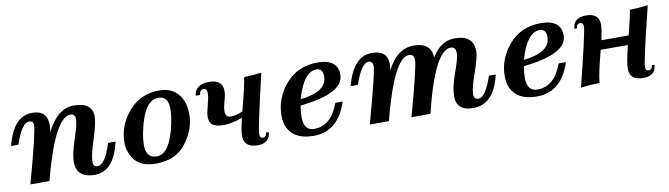

<svg xmlns="http://www.w3.org/2000/svg" viewBox="-32 -928 4767 1368"><g transform="rotate(-10 2351.5 -243.5)"><path d="M572.8 12.7Q440.4 12.7 440.4 -105Q440.4 -160.2 474.9 -262.9Q509.3 -365.7 509.3 -400.9Q509.3 -439.9 474.6 -439.9Q361.3 -439.9 246.1 0H108.4Q207.5 -358.9 207.5 -412.1Q207.5 -442.9 176.8 -442.9Q122.6 -442.9 73.2 -293H20.5Q71.3 -500 209 -500Q317.4 -500 317.4 -391.1Q317.4 -368.2 312.5 -342.8Q391.6 -500 508.8 -500Q643.1 -500 643.1 -397.9Q643.1 -347.2 607.2 -237.3Q571.3 -127.4 571.3 -82.5Q571.3 -44.4 604 -44.4Q656.7 -44.4 705.1 -195.3H758.8Q711.9 12.7 572.8 12.7Z M1018.1 9.8Q912.1 9.8 866 -46.9Q819.8 -103.5 819.8 -177.2Q819.8 -300.3 905.5 -400.1Q991.2 -500 1126.5 -500Q1214.8 -500 1262.5 -444.3Q1310.1 -388.7 1310.1 -296.4Q1310.1 -187 1235.1 -88.6Q1160.2 9.8 1018.1 9.8ZM1030.3 -40Q1126 -40 1170.4 -247.6Q1184.1 -312.5 1184.1 -356.4Q1184.1 -449.7 1112.8 -449.7Q1010.7 -449.7 966.3 -240.2Q953.1 -178.7 953.1 -136.2Q953.1 -40 1030.3 -40Z M1685.1 -248.5Q1688.5 -260.7 1691.9 -273.9Q1731 -420.9 1740.7 -488.3Q1788.1 -489.3 1866.7 -498Q1775.4 -109.4 1775.4 -69.3Q1775.4 -40 1797.9 -40Q1823.2 -40 1825.7 -72.3H1845.2Q1840.3 6.8 1752.4 6.8Q1652.8 6.8 1652.8 -81.1Q1652.8 -114.7 1674.8 -205.6Q1600.6 -177.2 1541.5 -177.2Q1470.2 -177.2 1448.2 -206.1Q1435.5 -222.7 1435.5 -255.9Q1435.5 -280.3 1450.7 -336.4Q1465.8 -392.6 1465.8 -419.9Q1465.8 -455.6 1441.9 -455.6Q1413.6 -455.6 1409.2 -417.5H1377.4Q1387.2 -498 1488.8 -498Q1585.9 -498 1585.9 -415Q1585.9 -386.2 1573.2 -344Q1560.5 -301.8 1560.5 -272Q1560.5 -228 1600.1 -228Q1630.4 -228 1685.1 -248.5Z M2158.2 9.8Q2057.6 9.8 2006.3 -38.1Q1955.1 -85.9 1955.1 -171.4Q1955.1 -297.4 2042 -398.7Q2128.9 -500 2272.9 -500Q2418.9 -500 2418.9 -386.2Q2418.9 -252 2102.1 -219.2Q2094.2 -181.2 2094.2 -130.4Q2096.2 -38.1 2168.9 -38.1Q2292.5 -38.1 2349.1 -195.3H2401.9Q2335.4 9.8 2158.2 9.8ZM2109.9 -263.2Q2303.2 -284.7 2303.2 -394.5Q2303.2 -453.1 2257.3 -453.1Q2164.1 -453.1 2109.9 -263.2Z M3312 12.2Q3190.4 12.2 3190.4 -93.3Q3190.4 -160.6 3226.6 -258.8Q3262.7 -356.9 3262.7 -393.1Q3262.7 -439.9 3226.1 -439.9Q3109.4 -439.9 3002.4 0H2865.7Q2960.9 -348.6 2960.9 -393.1Q2960.9 -439.9 2925.3 -439.9Q2815.4 -439.9 2701.7 0H2564Q2663.1 -359.9 2663.1 -402.3Q2663.1 -442.9 2632.3 -442.9Q2581.1 -442.9 2528.8 -293H2476.1Q2532.2 -500 2664.6 -500Q2778.8 -500 2778.8 -400.9Q2778.8 -377 2773.9 -352.5Q2845.7 -500 2969.2 -500Q3093.8 -500 3098.6 -391.1Q3163.6 -500 3265.1 -500Q3401.4 -500 3401.4 -383.3Q3401.4 -339.4 3363.8 -234.1Q3326.2 -128.9 3326.2 -84Q3326.2 -46.9 3358.9 -46.9Q3409.7 -46.9 3460.4 -195.3H3509.3Q3461.4 12.2 3312 12.2Z M3773.4 9.8Q3672.9 9.8 3621.6 -38.1Q3570.3 -85.9 3570.3 -171.4Q3570.3 -297.4 3657.2 -398.7Q3744.1 -500 3888.2 -500Q4034.2 -500 4034.2 -386.2Q4034.2 -252 3717.3 -219.2Q3709.5 -181.2 3709.5 -130.4Q3711.4 -38.1 3784.2 -38.1Q3907.7 -38.1 3964.4 -195.3H4017.1Q3950.7 9.8 3773.4 9.8ZM3725.1 -263.2Q3918.5 -284.7 3918.5 -394.5Q3918.5 -453.1 3872.6 -453.1Q3779.3 -453.1 3725.1 -263.2Z M4276.4 -238.8Q4231.9 -70.8 4227.1 -7.8Q4165 -6.8 4091.3 2Q4187.5 -381.8 4187.5 -421.9Q4187.5 -451.7 4165 -451.7Q4139.6 -451.7 4137.2 -418.9H4117.7Q4122.6 -498 4215.3 -498Q4310.1 -498 4310.1 -415.5Q4310.1 -380.4 4293 -305.2H4490.2Q4521 -422.9 4530.8 -483.4Q4587.9 -484.4 4661.6 -493.2Q4565.4 -104.5 4565.4 -64.5Q4565.4 -35.2 4587.9 -35.2Q4613.3 -35.2 4615.7 -67.4H4635.3Q4630.4 11.7 4542.5 11.7Q4442.9 11.7 4442.9 -71.3Q4442.9 -115.7 4472.7 -238.8Z"/></g></svg>

Font: Munson
Style: Bold Italic
Weight: 700
Italic angle: -12°
Designer: Paul James MIller
Foundry: High-Logic / Made with FontCreator
Version: Version 2.10;May 5, 2019;FontCreator 11.5.0.2430 64-bit